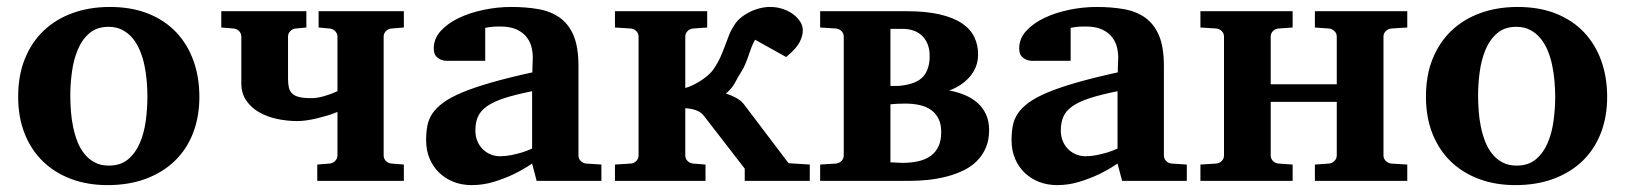

<svg xmlns="http://www.w3.org/2000/svg" viewBox="-20 -520 4671 552"><path d="M403.8 -242.2Q403.8 -263.2 401.9 -286.4Q399.9 -309.6 395.3 -332Q390.6 -354.5 382.3 -374.5Q374 -394.5 361.6 -409.7Q349.1 -424.8 332 -433.8Q314.9 -442.9 292 -442.9Q258.3 -442.9 236.8 -424.3Q215.3 -405.8 203.4 -376.7Q191.4 -347.7 186.8 -313Q182.1 -278.3 182.1 -246.1Q182.1 -224.6 183.8 -201.2Q185.5 -177.7 190.2 -155.3Q194.8 -132.8 202.6 -112.8Q210.4 -92.8 222.9 -77.4Q235.4 -62 252.4 -53Q269.5 -43.9 293 -43.9Q327.1 -43.9 348.6 -62.3Q370.1 -80.6 382.3 -109.4Q394.5 -138.2 399.2 -173.3Q403.8 -208.5 403.8 -242.2ZM553.2 -241.2Q553.2 -185.1 535.4 -138.4Q517.6 -91.8 483.4 -58.3Q449.2 -24.9 400.1 -6.3Q351.1 12.2 289.1 12.2Q231.9 12.2 184.8 -5.4Q137.7 -22.9 103.8 -55.7Q69.8 -88.4 51 -135.5Q32.2 -182.6 32.2 -242.2Q32.2 -303.7 51.8 -351.6Q71.3 -399.4 106.2 -432.4Q141.1 -465.3 189.5 -482.7Q237.8 -500 295.9 -500Q357.9 -500 405.8 -481Q453.6 -461.9 486.3 -427.5Q519 -393.1 536.1 -345.7Q553.2 -298.3 553.2 -241.2Z M892.1 0V-46.9L928.2 -49.8Q937 -50.8 943.6 -57.4Q950.2 -64 950.2 -73.2V-198.2Q936.5 -192.4 920.9 -187.7Q905.3 -183.1 889.9 -179.4Q874.5 -175.8 860.1 -173.8Q845.7 -171.9 835 -171.9Q805.7 -171.9 776.9 -178Q748 -184.1 725.1 -197.3Q702.1 -210.4 688 -231Q673.8 -251.5 673.8 -280.8V-415Q673.8 -423.8 667.5 -430.4Q661.1 -437 651.9 -438L616.2 -440.9V-487.8H860.8V-440.9L830.1 -438Q820.8 -437 814.5 -430.4Q808.1 -423.8 808.1 -415V-293.9Q808.1 -278.8 810.5 -268.3Q813 -257.8 820.1 -251Q827.1 -244.1 840.3 -241Q853.5 -237.8 875 -237.8Q891.6 -237.8 911.4 -243.4Q931.2 -249 950.2 -257.8V-415Q950.2 -423.8 943.6 -430.4Q937 -437 928.2 -438L896 -440.9V-487.8H1141.1V-440.9L1105 -438Q1095.7 -437 1089.4 -430.4Q1083 -423.8 1083 -415V-73.2Q1083 -64 1089.4 -57.4Q1095.7 -50.8 1105 -49.8L1141.1 -46.9V0Z M1522.9 0 1509.8 -49.8Q1483.9 -32.2 1455.6 -18.6Q1430.7 -6.8 1399.9 2.7Q1369.1 12.2 1335.9 12.2Q1308.6 12.2 1284.9 3.2Q1261.2 -5.9 1243.4 -22.7Q1225.6 -39.6 1215.3 -63.5Q1205.1 -87.4 1205.1 -117.2Q1205.1 -139.6 1208.7 -158.7Q1212.4 -177.7 1223.4 -194.1Q1234.4 -210.4 1254.9 -225.3Q1275.4 -240.2 1309.3 -254.4Q1343.3 -268.6 1392.6 -282.7Q1441.9 -296.9 1510.7 -312V-324.2Q1510.7 -331.5 1511.2 -337.4Q1511.2 -344.2 1511.7 -351.1Q1512.2 -365.2 1508.8 -381.6Q1505.4 -397.9 1495.1 -411.9Q1484.9 -425.8 1466.3 -434.8Q1447.8 -443.8 1418 -443.8Q1407.7 -443.8 1399.7 -443.4Q1391.6 -442.9 1386.2 -441.9Q1379.9 -440.9 1375 -439.9V-345.2H1272Q1259.3 -344.2 1249.5 -347.7Q1241.2 -350.6 1234.1 -357.9Q1227.1 -365.2 1227.1 -380.9Q1227.1 -408.7 1246.8 -430.7Q1266.6 -452.6 1298.6 -468Q1330.6 -483.4 1370.4 -491.7Q1410.2 -500 1449.7 -500Q1492.7 -500 1528.3 -493.7Q1564 -487.3 1589.6 -469Q1615.2 -450.7 1629.2 -417.5Q1643.1 -384.3 1643.1 -330.1V-73.2Q1643.1 -64 1649.4 -57.4Q1655.8 -50.8 1665 -49.8L1709 -46.9V0ZM1509.8 -257.8Q1461.4 -248 1429.9 -237.8Q1398.4 -227.5 1379.9 -214.4Q1361.3 -201.2 1354 -184.3Q1346.7 -167.5 1346.7 -145Q1346.7 -129.4 1351.8 -116Q1356.9 -102.5 1366.5 -92.5Q1376 -82.5 1389.2 -76.7Q1402.3 -70.8 1418 -70.8Q1434.1 -70.8 1450.4 -74.2Q1466.8 -77.6 1480 -81.5Q1495.6 -86.4 1509.8 -92.8Z M2121.1 0V-35.2L2002.9 -188Q1998.5 -193.8 1991.9 -197.8Q1985.4 -201.7 1978 -204.1Q1970.7 -206.5 1963.4 -207.5Q1956.1 -208.5 1950.2 -209V-73.2Q1950.2 -64 1956.5 -57.4Q1962.9 -50.8 1972.2 -49.8L2008.3 -46.9V0H1748V-46.9L1793.9 -49.8Q1803.2 -50.8 1809.6 -57.4Q1815.9 -64 1815.9 -73.2V-415Q1815.9 -423.8 1809.6 -430.4Q1803.2 -437 1793.9 -438L1748 -440.9V-487.8H2013.2V-440.9L1972.2 -438Q1962.9 -437 1956.5 -430.4Q1950.2 -423.8 1950.2 -415V-267.1Q1958.5 -269 1969.5 -274.2Q1980.5 -279.3 1991.7 -286.1Q2002.9 -293 2013.4 -301.8Q2023.9 -310.5 2031.2 -320.8Q2043.9 -339.4 2051.3 -356Q2058.6 -372.6 2064.2 -387.9Q2069.8 -403.3 2075.7 -418.2Q2081.5 -433.1 2091.3 -448.2Q2098.6 -460 2110.4 -469.5Q2122.1 -479 2136 -485.8Q2149.9 -492.7 2164.8 -496.3Q2179.7 -500 2193.8 -500Q2213.9 -500 2231 -494.1Q2248 -488.3 2260.7 -478.8Q2273.4 -469.2 2280.8 -457.3Q2288.1 -445.3 2288.1 -433.1Q2288.1 -416 2278.3 -397.7Q2268.6 -379.4 2240.2 -356L2150.9 -405.8Q2144 -394 2139.9 -382.6Q2135.7 -371.1 2131.8 -359.6Q2127.9 -348.1 2123 -336.4Q2118.2 -324.7 2110.8 -313Q2102.1 -299.3 2093 -282.2Q2084 -265.1 2066.9 -251Q2084 -245.6 2098.4 -237.5Q2112.8 -229.5 2122.1 -215.8L2247.1 -50.8L2308.1 -46.9V0Z M2823.7 -146Q2823.7 -117.2 2814.2 -95.2Q2804.7 -73.2 2788.3 -56.9Q2772 -40.5 2749.5 -29.8Q2727.1 -19 2701.7 -12.5Q2676.3 -5.9 2648.9 -2.9Q2621.6 0 2594.7 0H2337.9V-46.9L2383.8 -49.8Q2393.1 -50.8 2399.4 -57.4Q2405.8 -64 2405.8 -73.2V-415Q2405.8 -423.8 2399.4 -430.4Q2393.1 -437 2383.8 -438L2337.9 -440.9V-487.8H2585.9Q2643.1 -487.8 2682.4 -478.5Q2721.7 -469.2 2746.1 -452.6Q2770.5 -436 2781.2 -413.3Q2792 -390.6 2792 -363.8Q2792 -343.8 2785.2 -327.1Q2778.3 -310.5 2766.6 -297.6Q2754.9 -284.7 2740 -275.1Q2725.1 -265.6 2709 -259.8Q2733.9 -255.4 2754.9 -246.3Q2775.9 -237.3 2791.3 -223.4Q2806.6 -209.5 2815.2 -190.2Q2823.7 -170.9 2823.7 -146ZM2686 -140.1Q2686 -163.1 2678.2 -178.7Q2670.4 -194.3 2656.5 -204.1Q2642.6 -213.9 2623.8 -218Q2605 -222.2 2583 -222.2Q2572.3 -222.2 2561 -221.7Q2549.8 -221.2 2540 -220.2V-53.2Q2542.5 -53.2 2547.4 -53Q2552.2 -52.7 2557.4 -52.5Q2562.5 -52.2 2567.4 -52Q2572.3 -51.8 2574.7 -51.8Q2600.1 -51.8 2620.8 -56.6Q2641.6 -61.5 2656 -72Q2670.4 -82.5 2678.2 -99.4Q2686 -116.2 2686 -140.1ZM2652.8 -358.9Q2652.8 -378.9 2646.7 -393.6Q2640.6 -408.2 2630.1 -418Q2619.6 -427.7 2605.5 -432.4Q2591.3 -437 2575.7 -437H2540V-272.9H2556.6Q2565.9 -272.9 2571.8 -273.9Q2616.2 -279.3 2634.5 -300.3Q2652.8 -321.3 2652.8 -358.9Z M3206.1 0 3192.9 -49.8Q3167 -32.2 3138.7 -18.6Q3113.8 -6.8 3083 2.7Q3052.2 12.2 3019 12.2Q2991.7 12.2 2968 3.2Q2944.3 -5.9 2926.5 -22.7Q2908.7 -39.6 2898.4 -63.5Q2888.2 -87.4 2888.2 -117.2Q2888.2 -139.6 2891.8 -158.7Q2895.5 -177.7 2906.5 -194.1Q2917.5 -210.4 2938 -225.3Q2958.5 -240.2 2992.4 -254.4Q3026.4 -268.6 3075.7 -282.7Q3125 -296.9 3193.8 -312V-324.2Q3193.8 -331.5 3194.3 -337.4Q3194.3 -344.2 3194.8 -351.1Q3195.3 -365.2 3191.9 -381.6Q3188.5 -397.9 3178.2 -411.9Q3168 -425.8 3149.4 -434.8Q3130.9 -443.8 3101.1 -443.8Q3090.8 -443.8 3082.8 -443.4Q3074.7 -442.9 3069.3 -441.9Q3063 -440.9 3058.1 -439.9V-345.2H2955.1Q2942.4 -344.2 2932.6 -347.7Q2924.3 -350.6 2917.2 -357.9Q2910.2 -365.2 2910.2 -380.9Q2910.2 -408.7 2929.9 -430.7Q2949.7 -452.6 2981.7 -468Q3013.7 -483.4 3053.5 -491.7Q3093.3 -500 3132.8 -500Q3175.8 -500 3211.4 -493.7Q3247.1 -487.3 3272.7 -469Q3298.3 -450.7 3312.3 -417.5Q3326.2 -384.3 3326.2 -330.1V-73.2Q3326.2 -64 3332.5 -57.4Q3338.9 -50.8 3348.1 -49.8L3392.1 -46.9V0ZM3192.9 -257.8Q3144.5 -248 3113 -237.8Q3081.5 -227.5 3063 -214.4Q3044.4 -201.2 3037.1 -184.3Q3029.8 -167.5 3029.8 -145Q3029.8 -129.4 3034.9 -116Q3040 -102.5 3049.6 -92.5Q3059.1 -82.5 3072.3 -76.7Q3085.4 -70.8 3101.1 -70.8Q3117.2 -70.8 3133.5 -74.2Q3149.9 -77.6 3163.1 -81.5Q3178.7 -86.4 3192.9 -92.8Z M3760.3 0V-46.9L3801.3 -49.8Q3810.1 -50.8 3816.7 -57.4Q3823.2 -64 3823.2 -73.2V-227.1H3633.3V-73.2Q3633.3 -64 3639.6 -57.4Q3646 -50.8 3655.3 -49.8L3696.3 -46.9V0H3431.2V-46.9L3477.1 -49.8Q3486.3 -50.8 3492.7 -57.4Q3499 -64 3499 -73.2V-415Q3499 -423.8 3492.7 -430.4Q3486.3 -437 3477.1 -438L3431.2 -440.9V-487.8H3696.3V-440.9L3655.3 -438Q3646 -437 3639.6 -430.4Q3633.3 -423.8 3633.3 -415V-277.8H3823.2V-415Q3823.2 -423.8 3816.7 -430.4Q3810.1 -437 3801.3 -438L3760.3 -440.9V-487.8H4025.9V-440.9L3979.5 -438Q3970.7 -437 3964.1 -430.4Q3957.5 -423.8 3957.5 -415V-73.2Q3957.5 -64 3964.1 -57.4Q3970.7 -50.8 3979.5 -49.8L4025.9 -46.9V0Z M4451.2 -242.2Q4451.2 -263.2 4449.2 -286.4Q4447.3 -309.6 4442.6 -332Q4438 -354.5 4429.7 -374.5Q4421.4 -394.5 4408.9 -409.7Q4396.5 -424.8 4379.4 -433.8Q4362.3 -442.9 4339.4 -442.9Q4305.7 -442.9 4284.2 -424.3Q4262.7 -405.8 4250.7 -376.7Q4238.8 -347.7 4234.1 -313Q4229.5 -278.3 4229.5 -246.1Q4229.5 -224.6 4231.2 -201.2Q4232.9 -177.7 4237.5 -155.3Q4242.2 -132.8 4250 -112.8Q4257.8 -92.8 4270.3 -77.4Q4282.7 -62 4299.8 -53Q4316.9 -43.9 4340.3 -43.9Q4374.5 -43.9 4396 -62.3Q4417.5 -80.6 4429.7 -109.4Q4441.9 -138.2 4446.5 -173.3Q4451.2 -208.5 4451.2 -242.2ZM4600.6 -241.2Q4600.6 -185.1 4582.8 -138.4Q4564.9 -91.8 4530.8 -58.3Q4496.6 -24.9 4447.5 -6.3Q4398.4 12.2 4336.4 12.2Q4279.3 12.2 4232.2 -5.4Q4185.1 -22.9 4151.1 -55.7Q4117.2 -88.4 4098.4 -135.5Q4079.6 -182.6 4079.6 -242.2Q4079.6 -303.7 4099.1 -351.6Q4118.7 -399.4 4153.6 -432.4Q4188.5 -465.3 4236.8 -482.7Q4285.2 -500 4343.3 -500Q4405.3 -500 4453.1 -481Q4501 -461.9 4533.7 -427.5Q4566.4 -393.1 4583.5 -345.7Q4600.6 -298.3 4600.6 -241.2Z"/></svg>

Font: Charis SIL CyrE
Style: Bold
Weight: 700
Foundry: SIL International
Version: Version 5.000